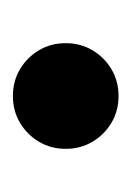

<svg xmlns="http://www.w3.org/2000/svg" viewBox="27 -223 204 298"><g transform="rotate(-90 129.0 -74.0)"><path d="M129 8Q106 8 87.5 -3Q69 -14 58 -32.5Q47 -51 47 -74Q47 -97 58 -115.5Q69 -134 87.5 -145Q106 -156 129 -156Q152 -156 170.5 -145Q189 -134 200 -115.5Q211 -97 211 -74Q211 -51 200 -32.5Q189 -14 170.5 -3Q152 8 129 8Z"/></g></svg>

Font: Bounded
Style: Regular
Weight: 400
Designer: Vlad Churkin
Version: Version 1.0